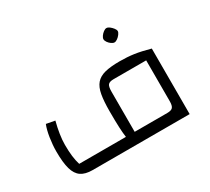

<svg xmlns="http://www.w3.org/2000/svg" viewBox="-134 -914 1244 1139"><g transform="rotate(-30 488.0 -344.5)"><path d="M206 0Q156 0 127.5 -19.5Q99 -39 86.5 -83Q74 -127 74 -203Q74 -247 81.5 -295.5Q89 -344 102 -376L161 -365Q150 -323 144 -284Q138 -245 138 -212Q138 -168 142 -134.5Q146 -101 155 -72H475Q471 -99 469 -140.5Q467 -182 467 -252Q467 -320 475 -364.5Q483 -409 504.5 -434Q526 -459 565 -469Q604 -479 667 -479Q719 -479 764 -472.5Q809 -466 870 -449V0ZM535 -72H759Q786 -72 796 -83.5Q806 -95 806 -125V-405H583Q555 -405 545 -393.5Q535 -382 535 -347ZM697 -591Q688 -591 676.5 -599Q665 -607 657 -618.5Q649 -630 649 -640Q649 -649 657 -660.5Q665 -672 676.5 -680.5Q688 -689 697 -689Q707 -689 718 -680.5Q729 -672 738 -660.5Q747 -649 747 -640Q747 -631 738 -619Q729 -607 717.5 -599Q706 -591 697 -591Z"/></g></svg>

Font: Changa Light
Style: Regular
Weight: 300
Designer: Eduardo Rodriguez Tunni
Foundry: Eduardo Rodriguez Tunni
Version: Version 3.002; ttfautohint (v1.8.2)